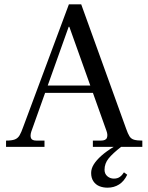

<svg xmlns="http://www.w3.org/2000/svg" viewBox="-20 -680 686 889"><path d="M8 0V-29Q35 -29 49 -34.5Q63 -40 71 -54Q79 -68 87 -91L299 -660H356L564 -84Q572 -61 579.5 -49Q587 -37 601 -33Q615 -29 639 -29V0H410V-29H447Q470 -29 475 -42Q480 -55 473 -74L301 -556H298L125 -71Q119 -52 123.5 -40.5Q128 -29 149 -29H186V0ZM182 -250 195 -284H405L417 -250ZM478 189Q457 189 440 182Q423 175 412.5 159.5Q402 144 402 121Q402 101 414 81.5Q426 62 449.5 41Q473 20 508 -1H542Q502 30 483 53.5Q464 77 464 106Q464 125 477 136Q490 147 507 147Q524 147 535 139Q546 131 554 118L569 129Q555 159 531.5 174Q508 189 478 189Z"/></svg>

Font: Frank Ruhl Libre
Style: Regular
Weight: 400
Designer: Yanek Iontef
Foundry: Fontef
Version: Version 6.004